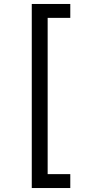

<svg xmlns="http://www.w3.org/2000/svg" viewBox="-20 -812 455 967"><path d="M140 -792H334V-722H220V65H334V135H140Z"/></svg>

Font: hexbangla15
Style: Regular
Weight: 400
Designer: Jelle Bosma - Monotype Design Team
Foundry: Monotype Imaging Inc.
Version: Version 2.006